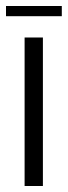

<svg xmlns="http://www.w3.org/2000/svg" viewBox="-29 -620 226 640"><path d="M53 0V-495H114V0ZM-9 -566V-600H177V-566Z"/></svg>

Font: Alumni Sans
Style: Regular
Weight: 400
Designer: Robert E. Leuschke
Foundry: Robert E. Leuschke
Version: Version 1.018